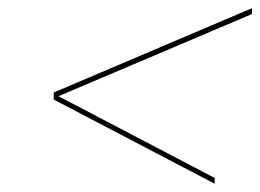

<svg xmlns="http://www.w3.org/2000/svg" viewBox="-20 -620 630 465"><path d="M110.1 -378.9V-396L590.1 -600.1V-585.9L121.6 -387L500 -189V-175Z"/></svg>

Font: Bodoni* 16
Style: Italic
Weight: 400
Italic angle: -13°
Version: Version 2.000